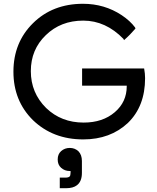

<svg xmlns="http://www.w3.org/2000/svg" viewBox="-20 -727 830 1015"><path d="M656 -292ZM414 -365H742Q747 -337 747 -314Q747 -165 656 -77Q563 10 420 10Q260 10 154 -92Q51 -194 51 -348Q51 -502 154 -604Q258 -707 419 -707Q532 -707 623 -647Q668 -617 694 -582Q696 -574 697 -577Q668 -543 637 -516Q636 -513 634 -518Q633 -520 633 -521Q539 -618 420 -618Q301 -618 222 -541Q143 -465 143 -351Q143 -236 224 -156Q304 -79 422 -79Q523 -79 587 -134Q650 -188 650 -271V-274H414ZM413 124V187Q413 232 387 252Q367 268 329 268H302H296V262V218V212H302H325Q342 212 348 206Q353 201 353 186V177H348Q322 177 303 160Q285 144 285 116Q285 88 303 72Q322 55 349 55Q376 55 395 73Q413 92 413 124Z"/></svg>

Font: Rilu
Style: Bold
Weight: 500
Designer: Alí Sinisterra
Foundry: Alí Sinisterra
Version: ""